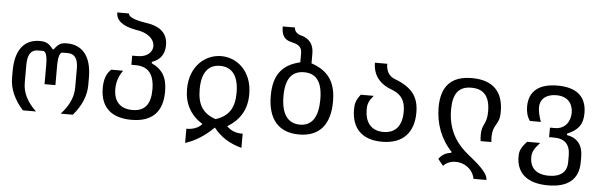

<svg xmlns="http://www.w3.org/2000/svg" viewBox="-56 -964 4326 1375"><g transform="rotate(5 2107.0 -277.0)"><path d="M124 0H218.8C152.8 -62.5 120.6 -127 120.6 -198.2V-325.2C120.6 -399.4 144.5 -436.5 192.9 -436.5H230.5C252 -436.5 262.7 -402.8 262.7 -335.4V-200.2H340.8V-335.4C340.8 -402.8 351.1 -436.5 372.1 -436.5H408.7C458.5 -437 483.4 -401.9 483.4 -332V-194.8C483.4 -127.4 454.1 -62.5 396 0H483.4C544.4 -70.8 575.2 -145 575.2 -221.7V-273.9C575.2 -428.7 507.8 -505.4 397 -505.4C357.4 -505.4 335.9 -495.6 306.6 -454.6H298.3C270.5 -491.7 248.5 -505.4 202.1 -505.4C92.8 -505.4 26.9 -428.7 26.9 -274.9V-225.1C26.9 -148.4 59.1 -73.2 124 0Z M904.3 0C1055.2 0 1127.4 -78.1 1127.4 -223.1C1127.4 -322.8 1093.3 -379.4 1014.2 -416.5V-426.3C1076.7 -446.8 1105 -492.2 1105 -554.2C1105 -642.1 1047.9 -689.5 937.5 -702.6C859.9 -715.8 820.8 -734.4 820.8 -757.3H736.8C736.8 -700.2 784.2 -662.6 879.4 -645C973.1 -633.8 1015.6 -584.5 1015.6 -539.6C1015.6 -497.1 978 -458.5 910.2 -458.5H870.1V-392.6H900.9C991.7 -392.6 1035.6 -338.9 1035.6 -229C1035.6 -122.6 994.1 -70.8 905.3 -70.8C820.8 -70.8 770.5 -117.7 770.5 -210.4C770.5 -260.3 785.2 -304.2 814.9 -345.2H729.5C696.3 -315.9 680.2 -271.5 680.2 -209.5C680.2 -70.3 761.2 0 904.3 0Z M1302.2 131.3C1374.5 108.4 1441.9 65.9 1504.9 2.9C1553.7 65.9 1621.1 108.9 1707 131.3V29.3C1660.6 30.8 1622.1 16.6 1592.3 -14.2C1684.6 -70.3 1729.5 -148.9 1729.5 -255.9C1729.5 -423.8 1618.2 -510.7 1506.8 -510.7C1395 -510.7 1282.2 -422.9 1282.2 -254.4C1282.2 -148.9 1326.2 -69.3 1414.1 -14.2C1388.2 14.6 1350.6 29.3 1302.2 29.3ZM1504.9 -57.6C1410.6 -88.4 1372.6 -152.3 1372.6 -260.3C1372.6 -376 1416 -440.4 1504.4 -440.4C1593.3 -440.4 1638.2 -375 1638.2 -258.8C1638.2 -149.4 1598.1 -87.9 1504.9 -57.6Z M2109.4 0C2257.8 0 2331.5 -92.3 2331.5 -255.9C2331.5 -399.4 2274.4 -474.6 2154.3 -515.6V-585.9C2154.3 -646 2127.9 -685.5 2075.7 -704.1C2034.7 -712.9 2014.2 -731.9 2014.2 -760.7H1925.8C1925.8 -696.3 1948.2 -666.5 1994.6 -655.3C2031.7 -646.5 2073.7 -636.2 2073.7 -583V-515.6C1947.8 -486.8 1883.8 -411.1 1883.8 -259.3C1883.8 -93.3 1960 0 2109.4 0ZM2108.9 -70.8C2020 -70.8 1974.6 -139.6 1974.6 -264.6C1974.6 -387.2 2018.1 -447.3 2107.4 -447.3C2196.8 -447.3 2239.7 -387.7 2239.7 -262.7C2239.7 -138.7 2197.3 -70.8 2108.9 -70.8Z M2705.6 0C2857.4 0 2933.1 -86.9 2933.1 -229C2933.1 -343.3 2883.8 -408.2 2756.8 -456.1C2715.8 -472.7 2695.3 -507.3 2694.8 -559.6H2606.4C2606.9 -469.7 2654.8 -408.2 2750 -375C2816.4 -348.1 2842.3 -303.2 2842.3 -227.5C2842.3 -128.9 2797.9 -70.8 2709.5 -70.8C2620.6 -70.8 2576.7 -129.4 2576.7 -221.2C2576.7 -260.7 2585 -282.2 2618.2 -322.3H2525.4C2493.2 -281.2 2486.3 -254.9 2486.3 -213.9C2486.3 -80.1 2559.6 0 2705.6 0Z M3382.3 207.5H3475.1C3475.1 155.8 3401.9 96.2 3327.1 35.6C3262.2 -17.1 3178.7 -107.4 3178.7 -272.5C3178.7 -388.7 3220.2 -441.4 3310.5 -441.4C3400.4 -441.4 3444.3 -389.6 3444.3 -282.2C3444.3 -232.9 3435.1 -211.4 3421.9 -183.6C3413.1 -165.5 3406.2 -148.4 3406.2 -109.9C3406.2 -95.7 3407.2 -81.5 3409.2 -65.9L3486.8 -66.4C3485.4 -79.1 3484.4 -90.8 3484.4 -103.5C3484.4 -146.5 3495.6 -168.9 3505.9 -187C3523.9 -218.8 3534.7 -235.4 3534.7 -289.6C3534.7 -430.7 3460.9 -510.3 3309.1 -510.3C3162.1 -510.3 3088.4 -435.5 3088.4 -280.3C3088.4 -165 3128.9 -54.2 3210 29.8L3203.6 36.6C3167 41 3138.7 57.6 3118.7 87.4L3156.2 133.8C3178.2 109.4 3210.9 97.2 3245.1 97.2C3304.7 97.2 3367.2 134.3 3382.3 207.5Z M3917 207.5C4059.6 207.5 4136.7 145.5 4136.7 22V-16.6C4136.7 -100.6 4098.1 -149.4 4021 -163.6V-173.3C4100.1 -206.5 4132.8 -249.5 4132.8 -330.1C4132.8 -445.3 4065.4 -510.3 3924.3 -510.3C3793 -510.3 3719.2 -454.1 3719.2 -342.3C3719.2 -301.3 3729 -267.6 3748.5 -240.7H3827.1C3812 -280.8 3804.7 -317.4 3804.7 -342.8C3804.7 -408.2 3854 -440.9 3920.9 -440.9C4010.7 -440.9 4041.5 -382.3 4041.5 -325.2C4041.5 -263.2 4004.9 -205.6 3931.2 -205.6H3895.5V-137.2H3931.2C4008.3 -137.2 4046.9 -97.7 4046.9 -18.6V29.3C4046.9 102.1 3999.5 138.2 3917.5 138.2C3824.7 138.2 3780.8 92.3 3780.8 17.6C3780.8 -18.6 3791 -41.5 3835.4 -90.3H3741.7C3699.2 -44.4 3689.5 -21 3689.5 21C3689.5 136.2 3764.2 207.5 3917 207.5Z"/></g></svg>

Font: Hack
Style: Regular
Weight: 400
Monospace: yes
Designer: Christopher Simpkins
Foundry: Christopher Simpkins
Version: Version 2.010